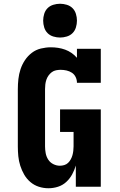

<svg xmlns="http://www.w3.org/2000/svg" viewBox="-20 -995 640 1023"><path d="M238 8Q212 8 187 0Q162 -8 142 -25Q122 -42 109 -64.5Q96 -87 88 -112Q80 -137 77.5 -163Q75 -189 75 -215V-520Q75 -547 78 -574Q81 -601 89.5 -626.5Q98 -652 113 -674.5Q128 -697 149.5 -713.5Q171 -730 198 -736.5Q225 -743 251 -743Q271 -743 290 -740Q309 -737 327 -730.5Q345 -724 361 -713Q377 -702 390 -687V-735H517V-554H390Q390 -570 383 -584.5Q376 -599 363 -607.5Q350 -616 334.5 -619.5Q319 -623 303 -623Q291 -623 278.5 -620.5Q266 -618 256 -610.5Q246 -603 238.5 -592.5Q231 -582 227 -570Q223 -558 221.5 -545.5Q220 -533 220 -520V-215Q220 -197 223.5 -178.5Q227 -160 237 -144.5Q247 -129 264 -120.5Q281 -112 299 -112Q311 -112 322.5 -115.5Q334 -119 342.5 -127Q351 -135 357 -146Q363 -157 366 -168Q369 -179 370.5 -191Q372 -203 372 -215V-292H300V-412H517V0H384V-113Q377 -89 364.5 -66Q352 -43 333 -25.5Q314 -8 289 0Q264 8 238 8ZM300 -795Q282 -795 264 -800.5Q246 -806 233.5 -818.5Q221 -831 215.5 -849Q210 -867 210 -885Q210 -903 215.5 -921Q221 -939 233.5 -951.5Q246 -964 264 -969.5Q282 -975 300 -975Q318 -975 336 -969.5Q354 -964 366.5 -951.5Q379 -939 384.5 -921Q390 -903 390 -885Q390 -867 384.5 -849Q379 -831 366.5 -818.5Q354 -806 336 -800.5Q318 -795 300 -795Z"/></svg>

Font: Iosevka Curly Slab HvEx
Style: Regular
Weight: 900
Width: 7
Monospace: yes
Designer: Belleve Invis
Foundry: Belleve Invis
Version: Version 11.1.0; ttfautohint (v1.8.3)